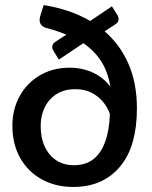

<svg xmlns="http://www.w3.org/2000/svg" viewBox="-20 -733 601 760"><path d="M269 7Q200 7 145.5 -23Q91 -53 60 -107.5Q29 -162 29 -236Q29 -299 57 -351Q85 -403 136.5 -434Q188 -465 256 -465Q288 -465 317 -457Q346 -449 371.5 -432.5Q397 -416 417 -390Q407 -449 380.5 -490.5Q354 -532 310 -562L213 -497L191 -533Q185 -543 187.5 -552.5Q190 -562 200 -568L243 -596Q228 -602 209.5 -608.5Q191 -615 165 -622Q145 -627 139.5 -640.5Q134 -654 140 -672L153 -713Q203 -705 249.5 -689.5Q296 -674 337 -650L423 -708L445 -673Q451 -662 449 -652.5Q447 -643 437 -637L394 -609Q454 -558 488 -481.5Q522 -405 522 -303Q522 -231 506 -173.5Q490 -116 457 -76Q425 -36 378 -14.5Q331 7 269 7ZM272 -79Q318 -79 348.5 -102Q379 -125 396 -171Q413 -217 415 -282Q405 -310 386 -332Q367 -354 340.5 -367Q314 -380 278 -380Q235 -380 204.5 -361Q174 -342 157.5 -309Q141 -276 141 -235Q141 -187 157.5 -152Q174 -117 203.5 -98Q233 -79 272 -79Z"/></svg>

Font: Aleo SemiBold
Style: Regular
Weight: 600
Designer: Alessio Laiso
Foundry: Alessio Laiso
Version: Version 2.001;gftools[0.9.29]